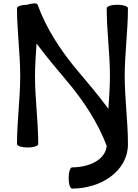

<svg xmlns="http://www.w3.org/2000/svg" viewBox="-20 -848 813 1130"><path d="M80 -800C80 -666 99 -534 99 -400C99 -266 80 -134 80 0C80 11 108 20 142 20C177 20 205 11 205 0C205 -134 186 -266 186 -400C186 -464 191 -528 195 -592C251 -517 316 -439 373 -372C470 -257 554 -131 608 10C600 95 502 137 404 137C393 137 384 165 384 200C384 235 393 262 404 262C575 262 733 159 733 0C733 -134 714 -266 714 -400C714 -534 733 -666 733 -800C733 -811 705 -820 671 -820C636 -820 608 -811 608 -800C608 -666 627 -534 627 -400C627 -336 622 -272 618 -208C562 -283 497 -361 440 -428C340 -546 254 -676 201 -821C198 -831 170 -830 139 -820C108 -820 80 -811 80 -800Z"/></svg>

Font: Nupuram
Style: Bold
Weight: 700
Designer: Santhosh Thottingal (santhosh.thottingal@gmail.com)
Foundry: SMC
Version: Version 1.000